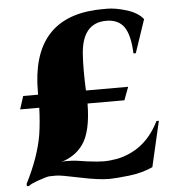

<svg xmlns="http://www.w3.org/2000/svg" viewBox="-52 -762 724 820"><g transform="rotate(-5 310.0 -352.5)"><path d="M571 -24Q525 -3 468 3.5Q411 10 384 10Q337 10 257.5 -7Q178 -24 159 -24Q140 -24 129.5 -23.5Q119 -23 83 -10.5Q47 2 40 10H30V0Q86 -110 102 -205Q110 -258 112 -319H30L48 -375H112Q112 -381 112 -387Q112 -698 388 -714Q403 -715 438 -715Q473 -715 520.5 -700.5Q568 -686 591 -657L543 -515H533Q530 -594 505.5 -629Q481 -664 429 -664Q325 -664 317 -527Q315 -496 315 -458.5Q315 -421 317 -375H498L477 -319H319Q318 -198 279 -144Q245 -97 183 -79Q194 -82 204.5 -82Q215 -82 228.5 -81.5Q242 -81 256 -79Q270 -77 296 -73Q341 -67 367 -67Q393 -67 423.5 -72.5Q454 -78 489 -95Q562 -131 606 -219H616Z"/></g></svg>

Font: Cinzel Decorative Black
Style: Regular
Weight: 900
Designer: Natanael Gama
Version: Version 1.002;PS 001.002;hotconv 1.0.56;makeotf.lib2.0.21325